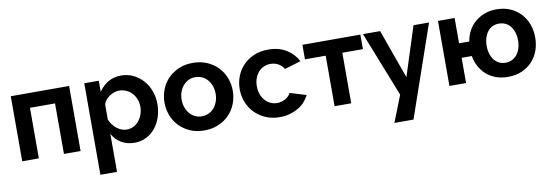

<svg xmlns="http://www.w3.org/2000/svg" viewBox="-56 -922 4378 1523"><g transform="rotate(-10 2133.5 -160.5)"><path d="M61 0V-524H531V0H397V-407H195V0Z M967 10Q936 10 909 3Q882 -4 859 -17.5Q836 -31 818 -50Q800 -69 787 -92V213H653V-524H770V-434Q800 -480 845.5 -507Q891 -534 951 -534Q1004 -534 1049 -512Q1094 -490 1126.5 -453.5Q1159 -417 1177.5 -367.5Q1196 -318 1196 -263Q1196 -206 1179 -155.5Q1162 -105 1131.5 -68.5Q1101 -32 1059 -11Q1017 10 967 10ZM922 -104Q953 -104 978 -117Q1003 -130 1021 -152.5Q1039 -175 1049 -203.5Q1059 -232 1059 -264Q1059 -296 1048 -324.5Q1037 -353 1017.5 -374Q998 -395 971.5 -407Q945 -419 914 -419Q895 -419 875.5 -412.5Q856 -406 838.5 -394.5Q821 -383 807 -366.5Q793 -350 787 -331V-208Q796 -186 810.5 -166.5Q825 -147 842.5 -133.5Q860 -120 880 -112Q900 -104 922 -104Z M1527 10Q1463 10 1412.5 -12.5Q1362 -35 1326.5 -72Q1291 -109 1272 -158.5Q1253 -208 1253 -262Q1253 -316 1272 -365.5Q1291 -415 1326.5 -452Q1362 -489 1413 -511.5Q1464 -534 1527 -534Q1592 -534 1643 -511.5Q1694 -489 1729.5 -452Q1765 -415 1784 -365.5Q1803 -316 1803 -262Q1803 -208 1784 -158.5Q1765 -109 1729.5 -72Q1694 -35 1643 -12.5Q1592 10 1527 10ZM1391 -261Q1391 -227 1401.5 -198Q1412 -169 1430.5 -148Q1449 -127 1473.5 -115.5Q1498 -104 1527 -104Q1557 -104 1582 -115.5Q1607 -127 1625.5 -148.5Q1644 -170 1654.5 -199Q1665 -228 1665 -262Q1665 -296 1654.5 -325Q1644 -354 1625.5 -375Q1607 -396 1582 -407.5Q1557 -419 1527 -419Q1498 -419 1473.5 -407Q1449 -395 1430.5 -374Q1412 -353 1401.5 -324Q1391 -295 1391 -261Z M2136 10Q2071 10 2020.5 -12.5Q1970 -35 1934 -72Q1898 -109 1878.5 -158.5Q1859 -208 1859 -263Q1859 -317 1878 -366.5Q1897 -416 1933 -453Q1969 -490 2019.5 -512Q2070 -534 2135 -534Q2221 -534 2281 -496.5Q2341 -459 2372 -399L2241 -359Q2224 -388 2196 -403.5Q2168 -419 2133 -419Q2105 -419 2080 -408Q2055 -397 2036.5 -376Q2018 -355 2007.5 -326.5Q1997 -298 1997 -263Q1997 -228 2007.5 -198.5Q2018 -169 2037 -148Q2056 -127 2080.5 -115.5Q2105 -104 2134 -104Q2152 -104 2169 -109Q2186 -114 2200.5 -122Q2215 -130 2226 -141.5Q2237 -153 2243 -166L2374 -126Q2360 -97 2337.5 -72Q2315 -47 2284 -29Q2253 -11 2216 -0.5Q2179 10 2136 10Z M2577 0V-407H2410V-524H2877V-407H2711V0Z M3430 -524 3175 213H3021L3105 0L2898 -524H3036L3178 -128L3305 -524Z M3973 10Q3920 10 3876.5 -6Q3833 -22 3800.5 -50.5Q3768 -79 3747 -118Q3726 -157 3718 -203H3636V0H3502V-524H3636V-320H3718Q3726 -367 3747 -406Q3768 -445 3801 -473Q3834 -501 3877.5 -517.5Q3921 -534 3973 -534Q4037 -534 4086 -512Q4135 -490 4169 -453Q4203 -416 4221 -366.5Q4239 -317 4239 -262Q4239 -205 4221 -155.5Q4203 -106 4168.5 -69.5Q4134 -33 4085 -11.5Q4036 10 3973 10ZM3973 -104Q4002 -104 4025.5 -115.5Q4049 -127 4065.5 -147.5Q4082 -168 4091.5 -197Q4101 -226 4101 -262Q4101 -298 4091.5 -327Q4082 -356 4065 -377Q4048 -398 4024.5 -408.5Q4001 -419 3973 -419Q3945 -419 3922 -408Q3899 -397 3882.5 -376Q3866 -355 3857 -326Q3848 -297 3848 -262Q3848 -225 3857.5 -196Q3867 -167 3883.5 -146.5Q3900 -126 3923 -115Q3946 -104 3973 -104Z"/></g></svg>

Font: Rising Sun
Style: Bold
Weight: 700
Designer: Matt McInerney, Pablo Impallari, Rodrigo Fuenzalida (Raleway font), Stephen Hutchings (Greek), Cristiano Sobral (main ch
Foundry: The Rising Sun Project Authors
Version: Version 4.327; ttfautohint (v1.8.4.7-5d5b-dirty)